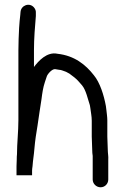

<svg xmlns="http://www.w3.org/2000/svg" viewBox="-20 -765 529 814"><path d="M371 -129C371 -120.3 371.7 -112 373 -104V-4C373 14.3 388.4 29 406.5 29C424.6 29 439 14.3 439 -4V-89C440.2 -100.9 437 -116 437 -129C437 -143 435 -171.6 435 -186V-255C435 -268.1 432.4 -286.6 431 -299L429 -315C420.5 -361.9 403.6 -415.3 378 -446C343 -491 295.7 -529 224 -537C178.6 -547.1 142.1 -505.1 124 -481V-552C124 -602.3 128.4 -653.9 132 -697V-710C132.7 -718.7 130 -726.5 124 -733.5C104.8 -755.9 69 -742.6 67 -714L66 -702C64.1 -681.5 62.1 -670 61 -646C59.5 -615.2 58 -584.5 58 -551V-256C58 -206.3 52 -157 52 -111C51.3 -105.7 51 -98 51 -88C50.3 -77.3 50 -68 50 -60V-22H116V-41C116 -45.7 116.7 -52.3 118 -61C119.8 -88 123.7 -106.1 126 -136C128.6 -167.8 133.8 -201.8 139 -232C143.5 -258.9 151.5 -321.1 156 -345C159.2 -370.8 162.8 -394.5 170 -416L178 -440C180.3 -449.3 198.8 -472 213 -472C219.7 -471.3 225.7 -470.3 231 -469C235 -469 239.7 -468 245 -466C257.6 -461.8 263 -459.9 274 -453C289.1 -441.7 301.9 -433.1 314 -419L328 -403C344.5 -383.2 352.2 -345.4 361 -319L363 -307C364.9 -289.5 369 -272.4 369 -253V-186C369 -171.8 371 -143.2 371 -129Z"/></svg>

Font: HoneyBee
Style: Reg
Weight: 400
Foundry: Cannot Into Space Fonts
Version: Version 0.89